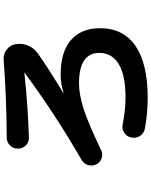

<svg xmlns="http://www.w3.org/2000/svg" viewBox="90 -870 820 1040"><g transform="rotate(-90 500.0 -350.0)"><path d="M206.1 -211.9Q184.6 -202.1 162.6 -209.5Q140.6 -216.8 129.9 -238.3Q119.1 -260.7 126 -283.2Q132.8 -305.7 154.3 -318.4Q398.4 -459 625 -626Q626 -626 626 -627Q626 -627.9 624 -627.9Q457 -609.4 275.4 -603.5Q250 -602.5 232.4 -620.1Q214.8 -637.7 214.8 -663.1Q214.8 -688.5 232.4 -706.1Q250 -723.6 275.4 -723.6Q488.3 -724.6 697.3 -740.2Q728.5 -742.2 752.9 -722.7Q777.3 -703.1 781.2 -671.9Q786.1 -637.7 772.5 -606.4Q758.8 -575.2 731.4 -555.7Q650.4 -498 517.6 -418V-416H519.5Q567.4 -431.6 615.2 -431.6Q738.3 -431.6 802.7 -376Q867.2 -320.3 867.2 -217.8Q867.2 -91.8 771 -25.9Q674.8 40 490.2 40Q403.3 40 322.3 24.4Q296.9 19.5 283.2 -2.4Q269.5 -24.4 275.4 -49.8Q280.3 -74.2 301.3 -87.4Q322.3 -100.6 345.7 -95.7Q422.9 -80.1 490.2 -80.1Q611.3 -80.1 672.4 -116.7Q733.4 -153.3 733.4 -221.7Q733.4 -332 568.4 -332Q507.8 -332 430.2 -307.1Q352.5 -282.2 206.1 -211.9Z"/></g></svg>

Font: Rounded-X Mgen+ 2m bold
Style: Bold
Weight: 700
Designer: [Source Han Sans]
Ryoko NISHIZUKA  (kana & ideographs); Paul D. Hunt (Latin, Greek & Cyrillic); Wenlong ZHANG  (bopomofo
Version: Version 1.059.20150602